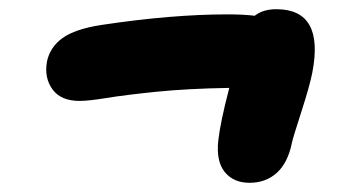

<svg xmlns="http://www.w3.org/2000/svg" viewBox="-20 -541 740 417"><path d="M152.8 -321.8Q112.3 -321.8 94 -346.9Q75.7 -372.1 82 -407.2Q88.4 -438.5 115.7 -458.3Q143.1 -478 200.2 -486.8Q352.5 -509.8 475.1 -509.8Q507.8 -509.8 533.2 -506.8Q551.3 -521 580.1 -521Q685.1 -521 658.2 -382.8Q652.8 -355 634.3 -297.6Q615.7 -240.2 613.8 -230Q605 -187 581.1 -165.5Q557.1 -144 522 -144Q487.3 -144 468.3 -167.2Q449.2 -190.4 454.1 -235.8Q458.5 -275.9 478 -350.1Q387.2 -348.6 318.4 -341.6Q249.5 -334.5 210.9 -328.1Q172.4 -321.8 152.8 -321.8Z"/></svg>

Font: Shantell Sans Normal
Style: Italic
Weight: 800
Italic angle: -11.31°
Designer: Stephen Nixon, Anya Danilova, Shantell Martin
Foundry: Arrow Type
Version: Version 1.006;[559af2be0]